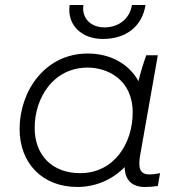

<svg xmlns="http://www.w3.org/2000/svg" viewBox="-20 -740 711 764"><path d="M556 4C575 4 590 3 608 0L617 -51C602 -48 589 -46 574 -46C535 -46 529 -74 538 -124L608 -520H562C550 -487 539 -451 531 -417C494 -484 422 -527 329 -527C158 -527 58 -376 58 -227C58 -91 148 4 288 4C359 4 426 -24 476 -75C477 -23 506 4 556 4ZM329 -471C405 -471 508 -426 508 -292C508 -172 436 -51 299 -51C188 -51 118 -122 118 -231C118 -352 193 -471 329 -471ZM389 -585C484 -585 546 -637 559 -720H505C496 -665 452 -631 396 -631C341 -631 304 -668 312 -720H257C246 -640 305 -585 389 -585Z"/></svg>

Font: Fixel Display 20240404 Light
Style: Italic
Weight: 300
Italic angle: -10°
Designer: AlfaBravo + MacPaw
Foundry: Kyrylo Tkachov, Marchela Mozhyna, Serhii Makarenko, Maria Weinstein, Zakhar Kryvoshyya
Version: Version 1.211;Glyphs 3.2 (3225)